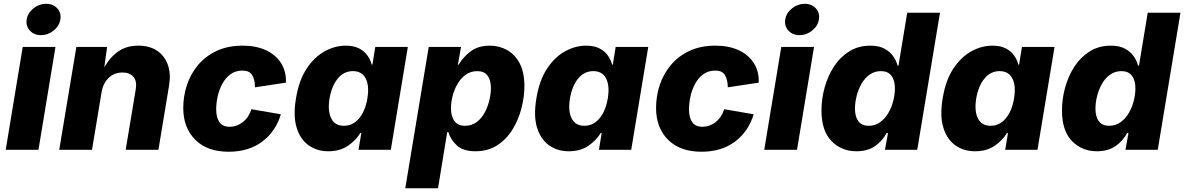

<svg xmlns="http://www.w3.org/2000/svg" viewBox="-20 -795 6285 1019"><path d="M10.3 0 100.6 -545.9H274.4L184.1 0ZM197.3 -608.4Q160.6 -608.4 138.4 -632.8Q116.2 -657.2 121.6 -691.9Q127.4 -726.6 157.7 -750.7Q188 -774.9 225.1 -774.9Q261.7 -774.9 283.9 -750.7Q306.2 -726.6 300.3 -691.9Q294.9 -657.2 264.6 -632.8Q234.4 -608.4 197.3 -608.4Z M519 -305.2 468.3 0H294.4L385.3 -545.9H548.3L533.7 -438Q564 -491.7 607.9 -522.2Q651.9 -552.7 713.9 -552.7Q773.9 -552.7 814 -525.6Q854 -498.5 870.8 -450.9Q887.7 -403.3 877.4 -341.8L820.8 0H647L700.2 -319.3Q708 -364.3 688.2 -387.2Q668.5 -410.2 630.4 -410.2Q585.9 -410.2 556.2 -381.1Q526.4 -352.1 519 -305.2Z M1193.4 10.3Q1079.6 10.3 1016.1 -53.5Q952.6 -117.2 952.6 -222.2Q952.6 -284.7 972.2 -343.8Q991.7 -402.8 1031.2 -450Q1070.8 -497.1 1129.9 -524.9Q1189 -552.7 1268.1 -552.7Q1338.9 -552.7 1391.1 -528.6Q1443.4 -504.4 1471.4 -460.4Q1499.5 -416.5 1497.6 -356.4L1333.5 -331.5Q1332.5 -374 1317.9 -397.2Q1303.2 -420.4 1267.1 -420.4Q1229.5 -420.4 1202.9 -400.6Q1176.3 -380.9 1159.4 -349.4Q1142.6 -317.9 1135 -282.2Q1127.4 -246.6 1127.4 -215.3Q1127.4 -171.4 1144.5 -146.7Q1161.6 -122.1 1199.2 -122.1Q1236.3 -122.1 1268.1 -146.5Q1299.8 -170.9 1314.5 -215.3L1470.7 -188.5Q1442.9 -96.7 1371.3 -43.2Q1299.8 10.3 1193.4 10.3Z M1722.7 7.8Q1662.6 7.8 1618.2 -23.7Q1573.7 -55.2 1554.4 -117.4Q1535.2 -179.7 1550.8 -272.5Q1566.4 -368.7 1607.4 -430.7Q1648.4 -492.7 1703.1 -522.7Q1757.8 -552.7 1814.9 -552.7Q1857.4 -552.7 1885.7 -538.1Q1914.1 -523.4 1930.2 -500.2Q1946.3 -477.1 1952.6 -452.1H1956.5L1971.7 -545.9H2144.5L2054.2 0H1882.8L1897.5 -88.9H1892.1Q1869.6 -50.8 1827.1 -21.5Q1784.7 7.8 1722.7 7.8ZM1805.2 -127.4Q1853 -127.4 1886 -167Q1918.9 -206.5 1929.7 -272.5Q1940.9 -339.4 1920.9 -378.4Q1900.9 -417.5 1853 -417.5Q1804.7 -417.5 1772.5 -377.9Q1740.2 -338.4 1729 -272.5Q1718.3 -206.5 1737.8 -167Q1757.3 -127.4 1805.2 -127.4Z M2130.9 204.1 2255.4 -545.9H2426.8L2410.2 -452.1H2414.6Q2436 -490.2 2476.8 -521.5Q2517.6 -552.7 2578.6 -552.7Q2629.9 -552.7 2671.6 -529.3Q2713.4 -505.9 2738.3 -458.3Q2763.2 -410.6 2763.2 -337.9Q2763.2 -281.7 2747.8 -221.4Q2732.4 -161.1 2700.9 -109.1Q2669.4 -57.1 2620.1 -24.7Q2570.8 7.8 2502.9 7.8Q2437.5 7.8 2403.6 -24.2Q2369.6 -56.2 2359.9 -93.8H2353.5L2304.7 204.1ZM2447.3 -127.4Q2484.4 -127.4 2510.7 -147.7Q2537.1 -168 2553.5 -199.5Q2569.8 -231 2577.6 -265.1Q2585.4 -299.3 2585.4 -327.1Q2585.4 -369.6 2567.6 -393.6Q2549.8 -417.5 2513.2 -417.5Q2479 -417.5 2452.9 -399.2Q2426.8 -380.9 2409.2 -351.3Q2391.6 -321.8 2382.6 -287.4Q2373.5 -252.9 2373.5 -220.2Q2373.5 -176.8 2392.3 -152.1Q2411.1 -127.4 2447.3 -127.4Z M2998.5 7.8Q2938.5 7.8 2894 -23.7Q2849.6 -55.2 2830.3 -117.4Q2811 -179.7 2826.7 -272.5Q2842.3 -368.7 2883.3 -430.7Q2924.3 -492.7 2979 -522.7Q3033.7 -552.7 3090.8 -552.7Q3133.3 -552.7 3161.6 -538.1Q3189.9 -523.4 3206.1 -500.2Q3222.2 -477.1 3228.5 -452.1H3232.4L3247.6 -545.9H3420.4L3330.1 0H3158.7L3173.3 -88.9H3168Q3145.5 -50.8 3103 -21.5Q3060.5 7.8 2998.5 7.8ZM3081.1 -127.4Q3128.9 -127.4 3161.9 -167Q3194.8 -206.5 3205.6 -272.5Q3216.8 -339.4 3196.8 -378.4Q3176.8 -417.5 3128.9 -417.5Q3080.6 -417.5 3048.3 -377.9Q3016.1 -338.4 3004.9 -272.5Q2994.1 -206.5 3013.7 -167Q3033.2 -127.4 3081.1 -127.4Z M3702.6 10.3Q3588.9 10.3 3525.4 -53.5Q3461.9 -117.2 3461.9 -222.2Q3461.9 -284.7 3481.4 -343.8Q3501 -402.8 3540.5 -450Q3580.1 -497.1 3639.2 -524.9Q3698.2 -552.7 3777.3 -552.7Q3848.1 -552.7 3900.4 -528.6Q3952.6 -504.4 3980.7 -460.4Q4008.8 -416.5 4006.8 -356.4L3842.8 -331.5Q3841.8 -374 3827.1 -397.2Q3812.5 -420.4 3776.4 -420.4Q3738.8 -420.4 3712.2 -400.6Q3685.5 -380.9 3668.7 -349.4Q3651.9 -317.9 3644.3 -282.2Q3636.7 -246.6 3636.7 -215.3Q3636.7 -171.4 3653.8 -146.7Q3670.9 -122.1 3708.5 -122.1Q3745.6 -122.1 3777.3 -146.5Q3809.1 -170.9 3823.7 -215.3L3980 -188.5Q3952.1 -96.7 3880.6 -43.2Q3809.1 10.3 3702.6 10.3Z M4036.1 0 4126.5 -545.9H4300.3L4210 0ZM4223.1 -608.4Q4186.5 -608.4 4164.3 -632.8Q4142.1 -657.2 4147.5 -691.9Q4153.3 -726.6 4183.6 -750.7Q4213.9 -774.9 4251 -774.9Q4287.6 -774.9 4309.8 -750.7Q4332 -726.6 4326.2 -691.9Q4320.8 -657.2 4290.5 -632.8Q4260.3 -608.4 4223.1 -608.4Z M4525.9 7.8Q4445.3 7.8 4392.6 -46.9Q4339.8 -101.6 4339.8 -208Q4339.8 -270.5 4356.9 -331.8Q4374 -393.1 4406.7 -442.9Q4439.5 -492.7 4487.8 -522.7Q4536.1 -552.7 4599.1 -552.7Q4644.5 -552.7 4674.3 -536.6Q4704.1 -520.5 4720.7 -496.1Q4737.3 -471.7 4743.7 -446.8H4748.5L4794.9 -727.5H4968.8L4848.1 0H4676.8L4692.9 -88.9H4685.5Q4663.1 -46.4 4623.5 -19.3Q4584 7.8 4525.9 7.8ZM4590.3 -127.4Q4624.5 -127.4 4650.4 -146Q4676.3 -164.6 4693.8 -194.1Q4711.4 -223.6 4720.5 -258.5Q4729.5 -293.5 4729.5 -326.2Q4729.5 -369.1 4710.9 -393.3Q4692.4 -417.5 4655.8 -417.5Q4621.6 -417.5 4595.5 -398.9Q4569.3 -380.4 4552.2 -350.3Q4535.2 -320.3 4526.4 -285.4Q4517.6 -250.5 4517.6 -218.3Q4517.6 -175.8 4535.6 -151.6Q4553.7 -127.4 4590.3 -127.4Z M5154.8 7.8Q5094.7 7.8 5050.3 -23.7Q5005.9 -55.2 4986.6 -117.4Q4967.3 -179.7 4982.9 -272.5Q4998.5 -368.7 5039.6 -430.7Q5080.6 -492.7 5135.3 -522.7Q5189.9 -552.7 5247.1 -552.7Q5289.6 -552.7 5317.9 -538.1Q5346.2 -523.4 5362.3 -500.2Q5378.4 -477.1 5384.8 -452.1H5388.7L5403.8 -545.9H5576.7L5486.3 0H5314.9L5329.6 -88.9H5324.2Q5301.8 -50.8 5259.3 -21.5Q5216.8 7.8 5154.8 7.8ZM5237.3 -127.4Q5285.2 -127.4 5318.1 -167Q5351.1 -206.5 5361.8 -272.5Q5373 -339.4 5353 -378.4Q5333 -417.5 5285.2 -417.5Q5236.8 -417.5 5204.6 -377.9Q5172.4 -338.4 5161.1 -272.5Q5150.4 -206.5 5169.9 -167Q5189.5 -127.4 5237.3 -127.4Z M5802.2 7.8Q5721.7 7.8 5668.9 -46.9Q5616.2 -101.6 5616.2 -208Q5616.2 -270.5 5633.3 -331.8Q5650.4 -393.1 5683.1 -442.9Q5715.8 -492.7 5764.2 -522.7Q5812.5 -552.7 5875.5 -552.7Q5920.9 -552.7 5950.7 -536.6Q5980.5 -520.5 5997.1 -496.1Q6013.7 -471.7 6020 -446.8H6024.9L6071.3 -727.5H6245.1L6124.5 0H5953.1L5969.2 -88.9H5961.9Q5939.5 -46.4 5899.9 -19.3Q5860.4 7.8 5802.2 7.8ZM5866.7 -127.4Q5900.9 -127.4 5926.8 -146Q5952.6 -164.6 5970.2 -194.1Q5987.8 -223.6 5996.8 -258.5Q6005.9 -293.5 6005.9 -326.2Q6005.9 -369.1 5987.3 -393.3Q5968.8 -417.5 5932.1 -417.5Q5897.9 -417.5 5871.8 -398.9Q5845.7 -380.4 5828.6 -350.3Q5811.5 -320.3 5802.7 -285.4Q5793.9 -250.5 5793.9 -218.3Q5793.9 -175.8 5812 -151.6Q5830.1 -127.4 5866.7 -127.4Z"/></svg>

Font: Inter Extra Bold
Style: Italic
Weight: 800
Italic angle: -9.39999°
Designer: Rasmus Andersson
Foundry: rsms
Version: Version 4.000;git-3c8e0fc